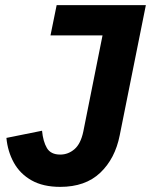

<svg xmlns="http://www.w3.org/2000/svg" viewBox="-20 -718 589 749"><path d="M201 -698H549L447 -190Q429 -99 371 -44Q313 11 215 11Q148 11 103 -14.5Q58 -40 34 -83.5Q10 -127 5 -180L144 -208Q148 -166 163 -140.5Q178 -115 215 -115Q246 -115 270.5 -136Q295 -157 305 -205L380 -580H177Z"/></svg>

Font: IBM Plex Sans
Style: Italic
Weight: 400
Italic angle: -11.31°
Designer: Mike Abbink, Paul van der Laan, Pieter van Rosmalen
Foundry: Bold Monday
Version: Version 3.201